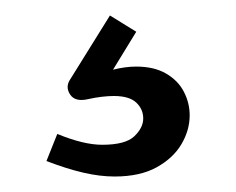

<svg xmlns="http://www.w3.org/2000/svg" viewBox="-20 -45 305 248"><path d="M128 183Q109 183 87.5 178Q66 173 40 163L54 128Q71 135 85.5 138.5Q100 142 112 142Q142 142 153.5 131Q165 120 165 108Q165 96 156 87.5Q147 79 127 79Q120 79 111.5 80Q103 81 94 83Q77 87 70.5 77Q64 67 71 57L122 -25L156 -4L126 45Q134 43 141.5 42Q149 41 156 41Q179 41 194.5 50Q210 59 217.5 73.5Q225 88 225 104Q225 123 214.5 141Q204 159 182.5 171Q161 183 128 183Z"/></svg>

Font: Atkinson Hyperlegible Next
Style: Regular
Weight: 400
Designer: Elliott Scott, Megan Eiswerth, Linus Boman, Theodore Petrosky, Letters from Sweden
Foundry: Applied Design Works, Letters from Sweden
Version: Version 2.001